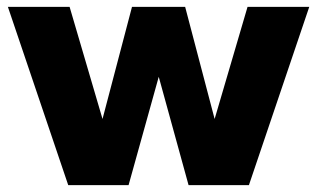

<svg xmlns="http://www.w3.org/2000/svg" viewBox="-20 -540 925 560"><path d="M530 0H706L882 -520H702L606 -193L520 -520H365L279 -193L183 -520H3L179 0H355L443 -316Z"/></svg>

Font: Aspekta 800
Style: Regular
Weight: 800
Designer: Ivo Dolenc
Version: Version 2.000